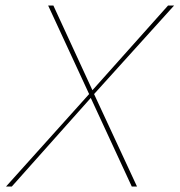

<svg xmlns="http://www.w3.org/2000/svg" viewBox="-20 -678 653 698"><path d="M613 -658 322 -336 478 0H459L310 -322L23 0H2L304 -336L155 -658H174L316 -350L591 -658Z"/></svg>

Font: EauTest Thin
Style: Italic
Weight: 250
Italic angle: -12°
Designer: Christian Thalmann (Catharsis Fonts)
Version: Version 0.001;PS 000.001;hotconv 1.0.88;makeotf.lib2.5.64775